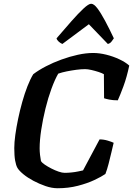

<svg xmlns="http://www.w3.org/2000/svg" viewBox="-20 -1002 708 1022"><path d="M287 0Q256 0 222.5 -11.5Q189 -23 158 -39.5Q127 -56 104.5 -74.5Q82 -93 73 -108Q65 -122 60.5 -147.5Q56 -173 56 -214Q56 -244 61.5 -284Q67 -324 76.5 -369.5Q86 -415 98.5 -459.5Q111 -504 126 -542.5Q141 -581 157 -607Q186 -629 224.5 -649Q263 -669 307 -685Q351 -701 394.5 -710.5Q438 -720 476 -720Q509 -720 545.5 -711Q582 -702 615 -686.5Q648 -671 668 -653Q655 -591 637 -542.5Q619 -494 607 -468Q581 -468 561.5 -472Q542 -476 534 -479L533 -607Q523 -613 504.5 -619Q486 -625 466.5 -629.5Q447 -634 433 -634Q412 -634 386 -630.5Q360 -627 335 -622Q310 -617 290 -610Q272 -579 254 -530Q236 -481 222 -424Q208 -367 199.5 -311.5Q191 -256 191 -212Q191 -196 193 -178Q195 -160 198 -145Q203 -136 218.5 -125.5Q234 -115 253.5 -105Q273 -95 292 -88.5Q311 -82 324 -82Q341 -82 360.5 -84Q380 -86 396.5 -89.5Q413 -93 422 -95L510 -260Q532 -260 553.5 -253.5Q575 -247 585 -242Q580 -221 573 -191Q566 -161 558 -130Q550 -99 541 -76Q521 -62 483 -44Q445 -26 394.5 -13Q344 0 287 0ZM312 -768Q302 -772 292.5 -780.5Q283 -789 281 -798Q324 -848 360.5 -889.5Q397 -931 424.5 -956.5Q452 -982 465 -982Q480 -982 498.5 -957.5Q517 -933 539.5 -891Q562 -849 586 -798Q580 -789 573 -780Q566 -771 554 -768L453 -873Z"/></svg>

Font: Texturina Medium 12pt
Style: Bold Italic
Weight: 700
Italic angle: -11°
Version: Version 1.002